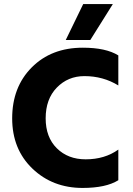

<svg xmlns="http://www.w3.org/2000/svg" viewBox="-20 -918 653 946"><path d="M563 -645V-497Q488 -543 396 -543Q315 -543 260 -486.5Q205 -430 205 -335Q205 -242 260 -187.5Q315 -133 402 -133Q496 -133 563 -181V-30Q502 8 387 8Q239 8 139.5 -87.5Q40 -183 40 -335Q40 -489 136.5 -586Q233 -683 388 -683Q502 -683 563 -645ZM304 -721 390 -898H536L425 -721Z"/></svg>

Font: Hind Bold
Style: Regular
Weight: 700
Designer: Manushi Parikh, Satya Rajpurohit
Foundry: Indian Type Foundry
Version: Version 1.201;PS 1.0;hotconv 1.0.78;makeotf.lib2.5.61930; tt